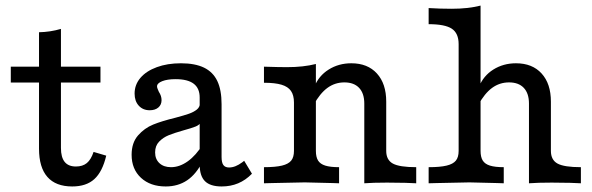

<svg xmlns="http://www.w3.org/2000/svg" viewBox="-20 -652 2105 683"><path d="M118.8 -123.1V-358.4H18.4V-414.8H118.8V-537.3Q158.8 -538.1 196.8 -549.2V-414.8H337.4V-358.4H196.8V-125.8Q196.8 -92.4 210.1 -76Q223.4 -59.7 250 -59.7Q274.1 -59.7 289 -72Q303.9 -84.4 312.9 -111.6L357.9 -98.3Q344.4 -41 315.6 -14.9Q286.9 11.3 236.9 11.3Q178.3 11.3 148.6 -22.6Q118.8 -56.4 118.8 -123.1Z M690.3 -66.5V-305Q690.3 -338.1 669 -354.2Q647.7 -370.4 604.5 -370.4Q575.3 -370.4 557 -363.2Q538.6 -355.9 538.6 -344.6Q538.6 -341.2 540.7 -335.8Q542.7 -330.4 545.1 -325.4Q549.9 -318.1 552.3 -310.8Q554.7 -303.6 554.7 -295.6Q554.7 -279.4 543.3 -269.6Q531.8 -259.8 512.6 -259.8Q488.5 -259.8 473.7 -276Q458.8 -292.2 458.8 -319.1Q458.8 -350.7 479.6 -375.1Q500.4 -399.4 537.9 -413.1Q575.4 -426.9 623.7 -426.9Q673.7 -426.9 705.8 -411.4Q737.8 -395.8 753 -363.9Q768.2 -332 768.2 -281.4V-93.7Q768.2 -73.6 774.6 -64.9Q781 -56.2 794.8 -56.2Q806 -56.2 817.7 -60.8Q829.3 -65.4 841.7 -74.6L848.6 -80L876.3 -34Q853.9 -11.1 827.1 0.1Q800.4 11.3 768.4 11.3Q728 11.3 709.1 -7.5Q690.3 -26.3 690.3 -66.5ZM448.2 -101.5Q448.2 -143.9 470.9 -170.1Q493.7 -196.2 524.9 -208.9Q556 -221.5 604.1 -233.2Q635.7 -241.6 652.4 -247.5Q669.1 -253.4 680.1 -262.2Q691.1 -271 691.1 -284.3L695.8 -218.6Q690.4 -208 676.3 -202.1Q662.1 -196.3 631.7 -188Q599.9 -179 580.2 -171Q560.4 -163 546.1 -148.2Q531.8 -133.5 531.8 -109.8Q531.8 -85.9 547.1 -71.6Q562.4 -57.3 588.4 -57.3Q618.7 -57.3 648.1 -78.3Q677.4 -99.3 701.6 -138.6L700.9 -78.1Q678.3 -32.6 645.7 -10.6Q613.1 11.3 569.5 11.3Q514.8 11.3 481.5 -19.5Q448.2 -50.3 448.2 -101.5Z M1025.7 -115.3V-287.3Q1025.7 -313.1 1015.1 -328.5Q1004.5 -343.8 981.3 -350.7Q958.2 -357.6 919 -357.6V-414.8Q972.6 -413.1 1000.7 -413.1Q1059.5 -413.1 1103.7 -424.4V-115.3Q1103.7 -93.5 1111.4 -81Q1119.2 -68.5 1137.1 -62.9Q1155 -57.3 1186.2 -57.3V0L1162.9 -0.8Q1083.4 -3.2 1064.2 -3.2Q1045.5 -3.2 948.9 -0.8L919 0V-57.3Q959.8 -57.3 983 -62.9Q1006.1 -68.5 1015.9 -80.7Q1025.7 -92.8 1025.7 -115.3ZM1205.1 -358.9Q1171.5 -358.9 1144.7 -339.3Q1117.9 -319.6 1095.8 -279.1L1098 -342.8Q1113.5 -382.2 1149.1 -404.5Q1184.6 -426.9 1229.7 -426.9Q1287.8 -426.9 1320.8 -390.6Q1353.9 -354.3 1353.9 -290.6V-115.3Q1353.9 -83.1 1377.4 -70.2Q1401 -57.3 1460.6 -57.3V0Q1441.8 -0.8 1422.3 -1.6L1356.8 -2.4Q1305.9 -2.4 1275.9 0V-283.5Q1275.9 -320 1257.4 -339.5Q1238.9 -358.9 1205.1 -358.9Z M1611.5 -115.3V-495Q1611.5 -533.7 1587.2 -549.9Q1562.8 -566 1504.8 -566V-623.3Q1545.7 -620.8 1586.5 -620.8Q1645.3 -620.8 1689.5 -632.1V-115.3Q1689.5 -93.5 1697.2 -81Q1705 -68.5 1722.9 -62.9Q1740.8 -57.3 1772 -57.3V0L1748.7 -0.8Q1669.2 -3.2 1650 -3.2Q1631.2 -3.2 1534.6 -0.8L1504.8 0V-57.3Q1545.6 -57.3 1568.7 -62.9Q1591.9 -68.5 1601.7 -80.7Q1611.5 -92.8 1611.5 -115.3ZM1790.9 -358.9Q1757.3 -358.9 1730.5 -339.3Q1703.7 -319.6 1681.6 -279.1L1683.8 -342.8Q1699.3 -382.2 1734.8 -404.5Q1770.4 -426.9 1815.5 -426.9Q1873.6 -426.9 1906.6 -390.6Q1939.7 -354.3 1939.7 -290.6V-115.3Q1939.7 -83.1 1963.2 -70.2Q1986.7 -57.3 2046.4 -57.3V0Q2027.6 -0.8 2008.1 -1.6L1942.6 -2.4Q1891.6 -2.4 1861.7 0V-283.5Q1861.7 -320 1843.2 -339.5Q1824.7 -358.9 1790.9 -358.9Z"/></svg>

Font: Playfair Micro SmCond SmLight
Style: Regular
Weight: 360
Width: 4
Designer: Claus Eggers Sørensen
Foundry: Claus Eggers Sørensen
Version: Version 2.100;Glyphs 3.2 (3219)